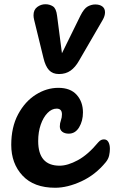

<svg xmlns="http://www.w3.org/2000/svg" viewBox="-20 -880 538 905"><path d="M240 5Q140 5 86.5 -52Q33 -109 33 -197Q33 -281 65.5 -341.5Q98 -402 149 -434Q200 -466 255 -466Q312 -466 341.5 -433Q371 -400 371 -350Q371 -310 353 -280Q335 -250 304 -250Q285 -250 273.5 -259Q262 -268 262 -284Q262 -299 267 -312.5Q272 -326 272 -341Q272 -368 247 -368Q224 -368 204 -347.5Q184 -327 172 -292.5Q160 -258 160 -215Q160 -99 261 -99Q299 -99 347 -125Q395 -151 443 -209Q451 -218 457.5 -220.5Q464 -223 470 -223Q484 -223 491 -210.5Q498 -198 498 -178Q498 -164 494.5 -147.5Q491 -131 479 -116Q430 -56 364 -25.5Q298 5 240 5ZM258 -531Q228 -531 211 -549.5Q194 -568 185 -606L141 -786Q138 -798 138 -808Q138 -834 155.5 -847Q173 -860 194 -860Q214 -860 229.5 -850Q245 -840 249 -806L272 -629L359 -806Q376 -840 393.5 -849.5Q411 -859 429 -859Q450 -859 462.5 -849.5Q475 -840 475 -822Q475 -805 464 -786L352 -593Q335 -563 312.5 -547Q290 -531 258 -531Z"/></svg>

Font: Pacifico
Style: Regular
Weight: 400
Designer: Vernon Adams
Foundry: Vernon Adams
Version: Version 3.010; ttfautohint (v1.8.4.7-5d5b)